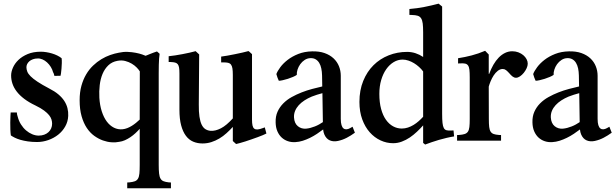

<svg xmlns="http://www.w3.org/2000/svg" viewBox="-20 -759 3322 1036"><path d="M273.4 -349.6Q272.5 -353.5 270.8 -359.6Q269 -365.7 266.6 -368.7Q262.7 -383.8 254.2 -397.7Q245.6 -411.6 234.1 -422.1Q222.7 -432.6 209.2 -438.5Q195.8 -444.3 182.6 -443.4Q168.9 -443.4 157.5 -439.2Q146 -435.1 138.2 -428.2Q130.4 -421.4 126.2 -412.6Q122.1 -403.8 122.6 -394.5Q123 -383.8 127.4 -372.3Q131.8 -360.8 144.8 -347.7Q157.7 -334.5 181.9 -318.4Q206.1 -302.2 246.1 -281.2Q274.9 -266.6 294.9 -249.8Q314.9 -232.9 326.9 -214.4Q338.9 -195.8 344 -175.5Q349.1 -155.3 348.1 -133.8Q346.7 -102.5 332 -76.7Q317.4 -50.8 293.9 -32.2Q270.5 -13.7 240.7 -3.2Q210.9 7.3 180.2 7.3Q152.3 7.3 129.9 3.9Q107.4 0.5 89.8 -4.6Q72.3 -9.8 59.6 -16.1Q46.9 -22.5 38.6 -28.3Q36.6 -40.5 35.9 -59.8Q35.2 -79.1 35.4 -98.1Q35.6 -117.2 36.4 -132.6Q37.1 -147.9 37.6 -152.3H70.8Q70.8 -147 72.3 -140.4Q73.7 -133.8 75.2 -130.4Q81.1 -106.9 93 -87.9Q105 -68.8 120.6 -55.4Q136.2 -42 153.8 -34.7Q171.4 -27.3 188.5 -27.3Q205.1 -27.3 218.5 -32.2Q231.9 -37.1 241.5 -45.9Q251 -54.7 256.1 -66.4Q261.2 -78.1 261.2 -91.8Q261.2 -102.5 257.8 -114Q254.4 -125.5 244.9 -137.5Q235.4 -149.4 217.8 -162.6Q200.2 -175.8 171.9 -189.5Q136.2 -206.5 111.3 -225.3Q86.4 -244.1 70.6 -264.6Q54.7 -285.2 47.4 -306.9Q40 -328.6 40 -351.6Q40 -371.6 49.8 -394Q59.6 -416.5 79.3 -435.5Q99.1 -454.6 129.4 -467.3Q159.7 -480 200.2 -480Q214.4 -480 229.7 -477.5Q245.1 -475.1 260 -470.7Q274.9 -466.3 288.6 -459.7Q302.2 -453.1 312.5 -444.8Q314 -433.6 313.5 -418.2Q313 -402.8 311.8 -388.4Q310.5 -374 309.1 -363.3Q307.6 -352.5 306.6 -350.1Z M666.5 225.6 677.7 225.1Q696.8 223.1 707.8 219Q718.8 214.8 724.6 204.8Q730.5 194.8 732.2 177.2Q733.9 159.7 733.9 130.9V-64Q723.6 -52.2 710.9 -40.5Q698.2 -28.8 683.8 -19Q669.4 -9.3 654.1 -2.4Q638.7 4.4 623 6.3Q605 10.3 582 8.8Q559.1 7.3 535.2 -1.2Q511.2 -9.8 488.5 -26.1Q465.8 -42.5 448.2 -68.8Q430.7 -95.2 420.2 -132.1Q409.7 -168.9 409.7 -218.3Q409.7 -261.2 419.2 -295.7Q428.7 -330.1 444.8 -357.4Q460.9 -384.8 482.2 -405Q503.4 -425.3 526.9 -439.5Q550.3 -453.6 574.7 -462.2Q599.1 -470.7 621.1 -474.6Q645 -480 668.7 -479Q692.4 -478 712.4 -474.1Q732.4 -470.2 746.6 -465.3Q760.7 -460.4 765.6 -458Q771.5 -460.4 777.3 -462.6Q783.2 -464.8 788.6 -467.3Q798.3 -471.2 808.8 -475.1Q819.3 -479 827.1 -481.4L841.3 -468.8Q839.4 -457 838.4 -442.6Q837.4 -428.2 836.9 -409.2Q836.4 -390.1 836.4 -365.2Q836.4 -340.3 836.4 -308.1V130.4Q836.4 159.2 838.4 177Q840.3 194.8 846.2 204.8Q852.1 214.8 862.8 219Q873.5 223.1 891.1 225.1L902.3 225.6V256.8H666.5ZM734.4 -374Q729 -382.8 718 -394.3Q707 -405.8 691.2 -415.3Q675.3 -424.8 655.8 -429.9Q636.2 -435.1 613.3 -430.7Q584 -425.3 564.5 -406.5Q544.9 -387.7 533.4 -360.4Q522 -333 518.1 -299.8Q514.2 -266.6 516.1 -231.9Q518.6 -190.9 529.1 -158.2Q539.6 -125.5 556.2 -103.3Q572.8 -81.1 594.7 -70.1Q616.7 -59.1 641.6 -61.5Q654.8 -63 667.2 -67.9Q679.7 -72.8 691.4 -80.1Q703.1 -87.4 713.9 -96.2Q724.6 -105 733.9 -113.8Z M1173.3 -453.6Q1186.5 -455.1 1206.5 -458.7Q1226.6 -462.4 1247.6 -466.6Q1268.6 -470.7 1288.3 -475.3Q1308.1 -480 1320.8 -483.4Q1321.8 -482.9 1324.7 -480.5Q1327.6 -478 1330.8 -475.1Q1334 -472.2 1336.7 -469.7Q1339.4 -467.3 1339.8 -466.8V-113.8Q1339.8 -94.2 1342.5 -82Q1345.2 -69.8 1352.1 -64.7Q1358.9 -59.6 1370.4 -60.5Q1381.8 -61.5 1399.9 -68.4L1408.7 -71.8L1417.5 -38.6Q1411.1 -35.2 1398.4 -29.8Q1385.7 -24.4 1370.1 -18.8Q1354.5 -13.2 1337.2 -7.1Q1319.8 -1 1303.7 4.2Q1287.6 9.3 1274.4 12.9Q1261.2 16.6 1253.9 18.1L1236.3 2V-74.2Q1220.2 -56.6 1202.1 -40.3Q1184.1 -23.9 1163.6 -11.7Q1143.1 0.5 1120.4 7.8Q1097.7 15.1 1072.8 15.1Q1045.4 15.1 1022.5 5.4Q999.5 -4.4 983.2 -26.1Q966.8 -47.9 957.5 -82.5Q948.2 -117.2 948.2 -167V-362.8Q948.2 -382.3 946.3 -394Q944.3 -405.8 939.2 -412.4Q934.1 -418.9 924.8 -421.4Q915.5 -423.8 901.4 -424.3H890.1V-455.6Q906.2 -457 925.8 -460.2Q945.3 -463.4 965.1 -467Q984.9 -470.7 1003.2 -474.9Q1021.5 -479 1035.6 -482.9L1054.7 -465.3L1052.7 -196.3Q1052.2 -156.2 1056.2 -129.6Q1060.1 -103 1068.1 -86.4Q1076.2 -69.8 1088.1 -62.3Q1100.1 -54.7 1115.2 -53.2Q1141.1 -50.8 1172.4 -66.9Q1187.5 -74.7 1203.4 -88.1Q1219.2 -101.6 1236.3 -120.1V-354.5Q1236.3 -376.5 1234.1 -389.9Q1231.9 -403.3 1226.3 -410.6Q1220.7 -418 1210.7 -420.2Q1200.7 -422.4 1185.1 -422.4H1173.3Z M1471.2 -359.4Q1477.1 -375.5 1492.4 -396.2Q1507.8 -417 1532 -435.8Q1556.2 -454.6 1589.4 -467.8Q1622.6 -481 1664.1 -481.9Q1702.1 -482.9 1731.2 -472.7Q1760.3 -462.4 1779.8 -444.1Q1799.3 -425.8 1809.1 -401.4Q1818.8 -377 1818.8 -350.1V-117.7Q1818.8 -96.7 1822.8 -84Q1826.7 -71.3 1833.7 -65.9Q1840.8 -60.5 1850.1 -61.3Q1859.4 -62 1869.6 -67.9L1882.3 -75.2L1895 -43Q1873.5 -27.3 1851.1 -15.6Q1828.6 -3.9 1803.7 1.5Q1779.3 6.8 1759.8 -1.5Q1740.2 -9.8 1730 -33.7Q1725.1 -44.9 1723.6 -60.5Q1708.5 -48.8 1690.4 -36.9Q1672.4 -24.9 1653.1 -15.4Q1633.8 -5.9 1613.8 0.5Q1593.8 6.8 1574.2 7.8Q1552.7 9.3 1533.7 2.9Q1514.6 -3.4 1500 -16.8Q1485.4 -30.3 1476.6 -50.8Q1467.8 -71.3 1467.3 -98.6Q1466.3 -130.9 1477.5 -156Q1488.8 -181.2 1508.3 -200.9Q1527.8 -220.7 1553.7 -235.1Q1579.6 -249.5 1607.7 -260.5Q1635.7 -271.5 1664.6 -279.1Q1693.4 -286.6 1718.8 -292.5L1717.8 -352.1Q1717.3 -372.6 1713.6 -389.9Q1710 -407.2 1702.4 -419.7Q1694.8 -432.1 1683.1 -439Q1671.4 -445.8 1655.3 -445.3Q1638.2 -444.8 1624 -435.5Q1609.9 -426.3 1600.1 -412.6Q1590.3 -398.9 1585.4 -383.5Q1580.6 -368.2 1581.5 -355Q1574.2 -349.6 1561 -344Q1547.9 -338.4 1533.4 -333.7Q1519 -329.1 1505.6 -326.2Q1492.2 -323.2 1484.4 -323.2Q1481.4 -329.1 1477.3 -340.1Q1473.1 -351.1 1471.2 -359.4ZM1719.7 -256.3Q1704.6 -252.4 1690.4 -247.8Q1676.3 -243.2 1662.1 -237.8Q1641.1 -229 1623 -217.3Q1605 -205.6 1592 -191.4Q1579.1 -177.2 1572.3 -160.6Q1565.4 -144 1566.4 -125Q1568.4 -93.3 1587.4 -77.9Q1606.4 -62.5 1632.3 -64.9Q1643.6 -65.9 1655.5 -69.1Q1667.5 -72.3 1679.2 -76.9Q1690.9 -81.5 1701.9 -87.6Q1712.9 -93.8 1722.2 -100.1Z M2189 -678.7V-710.4Q2231.9 -713.9 2270.8 -721.7Q2309.6 -729.5 2346.7 -739.3Q2347.7 -738.8 2350.3 -736.3Q2353 -733.9 2356.2 -731.4Q2359.4 -729 2362.1 -726.8Q2364.7 -724.6 2365.7 -723.6V-145Q2365.7 -114.3 2367.7 -95.9Q2369.6 -77.6 2374.8 -68.1Q2379.9 -58.6 2389.6 -56.2Q2399.4 -53.7 2414.6 -54.7L2427.2 -55.2L2430.2 -22.9Q2411.1 -20 2390.1 -15.1Q2369.1 -10.3 2348.4 -4.2Q2327.6 2 2308.6 8.5Q2289.6 15.1 2273.9 21Q2273.9 20.5 2269.8 17.3Q2265.6 14.2 2263.2 12.2V-82.5Q2247.6 -64.9 2229.5 -47.9Q2211.4 -30.8 2191.2 -17.1Q2170.9 -3.4 2148.2 5.1Q2125.5 13.7 2101.1 13.7Q2065.9 13.7 2033.2 -1.5Q2000.5 -16.6 1975.1 -45.2Q1949.7 -73.7 1934.6 -115Q1919.4 -156.2 1919.4 -209Q1919.4 -272 1939.9 -322.3Q1960.4 -372.6 1995.4 -407.2Q2030.3 -441.9 2077.1 -460.4Q2124 -479 2176.8 -479Q2200.2 -479 2221.9 -471.9Q2243.7 -464.8 2263.2 -451.7V-584.5Q2263.2 -613.8 2261 -631.8Q2258.8 -649.9 2252.2 -660.2Q2245.6 -670.4 2233.6 -674.1Q2221.7 -677.7 2202.1 -678.2ZM2263.2 -373.5Q2253.9 -386.2 2241.2 -397.7Q2228.5 -409.2 2214.1 -418Q2199.7 -426.8 2183.8 -432.1Q2168 -437.5 2152.3 -437.5Q2127 -437.5 2104.2 -423.8Q2081.5 -410.2 2064.2 -385.7Q2046.9 -361.3 2036.9 -327.4Q2026.9 -293.5 2026.9 -252.4Q2026.9 -206.1 2036.4 -171.1Q2045.9 -136.2 2062.5 -112.8Q2079.1 -89.4 2101.1 -77.4Q2123 -65.4 2147.9 -65.4Q2165 -65.4 2181.2 -70.8Q2197.3 -76.2 2211.7 -85Q2226.1 -93.8 2239 -105.2Q2252 -116.7 2263.2 -128.9Z M2617.7 -117.2Q2617.7 -90.3 2619.6 -74Q2621.6 -57.6 2627.4 -48.6Q2633.3 -39.6 2643.8 -35.9Q2654.3 -32.2 2671.9 -30.8L2683.6 -30.3V0H2446.3V-30.3L2457.5 -30.8Q2476.1 -32.2 2487.3 -35.9Q2498.5 -39.6 2504.6 -48.3Q2510.7 -57.1 2512.7 -73.5Q2514.6 -89.8 2514.6 -116.7V-341.8Q2514.6 -367.2 2512.9 -382.3Q2511.2 -397.5 2505.6 -405.5Q2500 -413.6 2490 -415.8Q2480 -418 2462.9 -417L2451.7 -416.5V-444.8Q2489.7 -450.7 2525.1 -460Q2560.5 -469.2 2597.7 -484.9L2617.2 -464.8V-360.4H2619.6Q2629.4 -387.2 2642.3 -409.7Q2655.3 -432.1 2670.9 -448.2Q2686.5 -464.4 2705.1 -473.4Q2723.6 -482.4 2744.1 -482.4Q2761.7 -482.4 2777.1 -476.6Q2792.5 -470.7 2803.7 -461.2Q2814.9 -451.7 2821.3 -439.7Q2827.6 -427.7 2827.6 -415.5Q2827.6 -403.8 2821.5 -390.6Q2815.4 -377.4 2806.2 -366Q2796.9 -354.5 2785.6 -346.9Q2774.4 -339.4 2764.2 -339.4Q2754.4 -339.4 2745.6 -346.2Q2736.8 -353 2727.1 -364.7Q2718.8 -374 2710.7 -380.4Q2702.6 -386.7 2692.9 -386.7Q2678.2 -386.7 2665.8 -376.7Q2653.3 -366.7 2643.8 -352.1Q2634.3 -337.4 2627.4 -320.8Q2620.6 -304.2 2617.2 -291.5Z M2856.9 -359.4Q2862.8 -375.5 2878.2 -396.2Q2893.6 -417 2917.7 -435.8Q2941.9 -454.6 2975.1 -467.8Q3008.3 -481 3049.8 -481.9Q3087.9 -482.9 3116.9 -472.7Q3146 -462.4 3165.5 -444.1Q3185.1 -425.8 3194.8 -401.4Q3204.6 -377 3204.6 -350.1V-117.7Q3204.6 -96.7 3208.5 -84Q3212.4 -71.3 3219.5 -65.9Q3226.6 -60.5 3235.8 -61.3Q3245.1 -62 3255.4 -67.9L3268.1 -75.2L3280.8 -43Q3259.3 -27.3 3236.8 -15.6Q3214.4 -3.9 3189.5 1.5Q3165 6.8 3145.5 -1.5Q3126 -9.8 3115.7 -33.7Q3110.8 -44.9 3109.4 -60.5Q3094.2 -48.8 3076.2 -36.9Q3058.1 -24.9 3038.8 -15.4Q3019.5 -5.9 2999.5 0.5Q2979.5 6.8 2960 7.8Q2938.5 9.3 2919.4 2.9Q2900.4 -3.4 2885.7 -16.8Q2871.1 -30.3 2862.3 -50.8Q2853.5 -71.3 2853 -98.6Q2852.1 -130.9 2863.3 -156Q2874.5 -181.2 2894 -200.9Q2913.6 -220.7 2939.5 -235.1Q2965.3 -249.5 2993.4 -260.5Q3021.5 -271.5 3050.3 -279.1Q3079.1 -286.6 3104.5 -292.5L3103.5 -352.1Q3103 -372.6 3099.4 -389.9Q3095.7 -407.2 3088.1 -419.7Q3080.6 -432.1 3068.8 -439Q3057.1 -445.8 3041 -445.3Q3023.9 -444.8 3009.8 -435.5Q2995.6 -426.3 2985.8 -412.6Q2976.1 -398.9 2971.2 -383.5Q2966.3 -368.2 2967.3 -355Q2960 -349.6 2946.8 -344Q2933.6 -338.4 2919.2 -333.7Q2904.8 -329.1 2891.4 -326.2Q2877.9 -323.2 2870.1 -323.2Q2867.2 -329.1 2863 -340.1Q2858.9 -351.1 2856.9 -359.4ZM3105.5 -256.3Q3090.3 -252.4 3076.2 -247.8Q3062 -243.2 3047.9 -237.8Q3026.9 -229 3008.8 -217.3Q2990.7 -205.6 2977.8 -191.4Q2964.8 -177.2 2958 -160.6Q2951.2 -144 2952.1 -125Q2954.1 -93.3 2973.1 -77.9Q2992.2 -62.5 3018.1 -64.9Q3029.3 -65.9 3041.3 -69.1Q3053.2 -72.3 3064.9 -76.9Q3076.7 -81.5 3087.6 -87.6Q3098.6 -93.8 3107.9 -100.1Z"/></svg>

Font: VarendraSemibold
Style: Regular
Weight: 600
Designer: Jacob Thomas
Foundry: Bangla Type Foundry
Version: Version 1.008